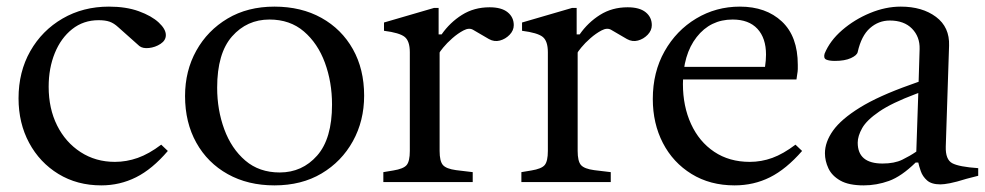

<svg xmlns="http://www.w3.org/2000/svg" viewBox="-20 -550 2976 580"><path d="M286 10Q213 10 156.5 -24.5Q100 -59 68 -118.5Q36 -178 36 -253Q36 -333 71.5 -395.5Q107 -458 169 -494Q231 -530 309 -530Q361 -530 399.5 -516Q438 -502 459.5 -482Q481 -462 481 -444Q481 -428 465 -417.5Q449 -407 430 -405Q411 -403 401 -411L337 -468Q324 -480 311 -484.5Q298 -489 278 -489Q232 -489 198 -462Q164 -435 145.5 -389.5Q127 -344 127 -288Q127 -222 152.5 -171Q178 -120 223.5 -90.5Q269 -61 327 -61Q362 -61 396 -73Q430 -85 467 -113L487 -94Q440 -39 391 -14.5Q342 10 286 10Z M809 10Q729 10 668 -24Q607 -58 573 -119Q539 -180 539 -260Q539 -336 573 -397Q607 -458 667.5 -494Q728 -530 809 -530Q890 -530 951 -496Q1012 -462 1046 -401.5Q1080 -341 1080 -261Q1080 -185 1046 -123.5Q1012 -62 951.5 -26Q891 10 809 10ZM825 -29Q893 -29 938 -80Q983 -131 983 -234Q983 -302 961.5 -360.5Q940 -419 898 -455Q856 -491 794 -491Q726 -491 681 -440Q636 -389 636 -285Q636 -218 657.5 -159.5Q679 -101 721 -65Q763 -29 825 -29Z M1138 0V-30L1168 -35Q1199 -40 1208.5 -51.5Q1218 -63 1218 -94V-392Q1218 -426 1202.5 -438.5Q1187 -451 1140 -457V-482L1291 -526H1305V-446H1314Q1339 -482 1375.5 -505Q1412 -528 1459 -528Q1495 -528 1513.5 -513Q1532 -498 1532 -474Q1532 -458 1519.5 -445Q1507 -432 1490 -427.5Q1473 -423 1457 -432L1409 -460Q1397 -467 1380 -458Q1363 -449 1346.5 -434.5Q1330 -420 1319 -406.5Q1308 -393 1308 -391V-94Q1308 -63 1318 -51.5Q1328 -40 1358 -36L1408 -30V0Z M1555 0V-30L1585 -35Q1616 -40 1625.5 -51.5Q1635 -63 1635 -94V-392Q1635 -426 1619.5 -438.5Q1604 -451 1557 -457V-482L1708 -526H1722V-446H1731Q1756 -482 1792.5 -505Q1829 -528 1876 -528Q1912 -528 1930.5 -513Q1949 -498 1949 -474Q1949 -458 1936.5 -445Q1924 -432 1907 -427.5Q1890 -423 1874 -432L1826 -460Q1814 -467 1797 -458Q1780 -449 1763.5 -434.5Q1747 -420 1736 -406.5Q1725 -393 1725 -391V-94Q1725 -63 1735 -51.5Q1745 -40 1775 -36L1825 -30V0Z M2199 10Q2125 10 2069 -24.5Q2013 -59 1982.5 -118Q1952 -177 1952 -251Q1952 -332 1987.5 -395Q2023 -458 2083 -494Q2143 -530 2215 -530Q2294 -530 2342 -485Q2390 -440 2390 -354Q2390 -348 2390 -341.5Q2390 -335 2388 -324L2386 -310H2027V-348H2291Q2294 -368 2294 -385Q2294 -435 2268 -463Q2242 -491 2193 -491Q2126 -491 2084.5 -438Q2043 -385 2043 -296Q2043 -229 2067.5 -175.5Q2092 -122 2137.5 -91.5Q2183 -61 2245 -61Q2280 -61 2313 -73Q2346 -85 2383 -113L2403 -94Q2355 -39 2306 -14.5Q2257 10 2199 10Z M2589 10Q2544 10 2518.5 -4.5Q2493 -19 2482.5 -41.5Q2472 -64 2472 -87Q2472 -121 2496.5 -155.5Q2521 -190 2577.5 -225Q2634 -260 2730 -294L2755 -303L2758 -402Q2759 -439 2735 -463.5Q2711 -488 2668 -488Q2634 -488 2608 -465Q2582 -442 2571 -393Q2569 -383 2550.5 -374.5Q2532 -366 2502 -366Q2485 -366 2476 -370Q2467 -374 2471 -388Q2487 -427 2524 -459Q2561 -491 2608 -510.5Q2655 -530 2701 -530Q2766 -530 2807.5 -499Q2849 -468 2847 -412L2837 -107Q2836 -68 2856.5 -57Q2877 -46 2935 -42V-19L2900 -10Q2868 0 2849.5 3.5Q2831 7 2821 7Q2794 7 2780.5 -5Q2767 -17 2761.5 -33Q2756 -49 2754 -59H2746Q2703 -17 2665.5 -3.5Q2628 10 2589 10ZM2646 -56Q2682 -56 2705.5 -67.5Q2729 -79 2748 -92L2754 -269L2746 -266Q2674 -239 2636 -213Q2598 -187 2584.5 -163Q2571 -139 2571 -119Q2571 -56 2646 -56Z"/></svg>

Font: Hedvig Letters Serif 24pt 24pt
Style: Regular
Weight: 400
Version: Version 1.000